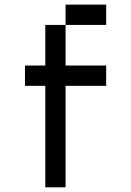

<svg xmlns="http://www.w3.org/2000/svg" viewBox="-20 -801 561 821"><path d="M260.4 -694.4V-520.8H434V-434H260.4V0H173.6V-434H86.8V-520.8H173.6V-694.4ZM260.4 -694.4V-781.2H434V-694.4Z"/></svg>

Font: 8-bit Operator+
Style: Regular
Weight: 400
Designer: GrandChaos9000
Foundry: Grand Chaos Productions
Version: Version 1.2.0 - April 24, 2014